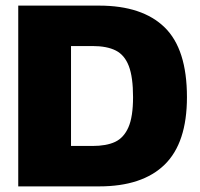

<svg xmlns="http://www.w3.org/2000/svg" viewBox="-20 -664 711 684"><path d="M45 -644H333Q487 -644 566.5 -566.5Q646 -489 646 -318Q646 -155 566.5 -77.5Q487 0 333 0H45ZM309 -144Q359 -144 390 -158.5Q421 -173 437.5 -210.5Q454 -248 454 -318Q454 -389 439 -428.5Q424 -468 392.5 -484Q361 -500 309 -500H233V-144Z"/></svg>

Font: Kanit Bold
Style: Regular
Weight: 700
Designer: Katatrad Team
Foundry: CadsonDemak
Version: Version 1.000